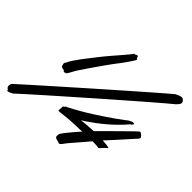

<svg xmlns="http://www.w3.org/2000/svg" viewBox="-222 -893 1114 1114"><g transform="rotate(45 335.0 -336.0)"><path d="M681.2 -359.9Q685.1 -355.5 687.5 -352.5Q689.9 -349.6 689.9 -347.2Q689.9 -343.8 688.2 -341.6Q686.5 -339.4 684.1 -335Q681.6 -332 673.1 -322.8Q664.6 -313.5 652.3 -299.8Q640.1 -286.1 625.5 -269.8Q610.8 -253.4 596.2 -237.3Q581.5 -221.2 568.1 -206.3Q554.7 -191.4 544.9 -181.2Q581.1 -179.7 594.2 -175.8Q598.1 -174.3 598.1 -172.9Q598.1 -170.4 592.8 -166.5Q587.4 -162.6 583 -158.2Q579.6 -154.3 575.7 -149.9Q571.8 -145.5 568.4 -141.6Q564.9 -137.7 562 -135.3Q559.1 -132.8 558.1 -132.8Q547.4 -134.3 536.1 -135.3Q524.9 -136.2 506.8 -136.2Q490.2 -116.7 472.7 -96.2Q455.1 -75.7 439.9 -58.1Q424.8 -40.5 413.8 -27.6Q402.8 -14.6 399.9 -9.8Q386.2 11.2 377 11.2Q374.5 11.2 372.1 8.8Q365.7 5.9 358.6 5.1Q351.6 4.4 344.2 0Q340.3 -2.4 339.1 -5.9Q337.9 -9.3 337.9 -14.2Q337.9 -18.6 338.6 -23.2Q339.4 -27.8 340.8 -30.8Q343.8 -36.6 352.3 -47.9Q360.8 -59.1 372.6 -73.2Q384.3 -87.4 397.9 -103.3Q411.6 -119.1 424.8 -133.8Q415 -132.8 404.5 -132.3Q394 -131.8 381.8 -131.8Q325.7 -130.4 289.3 -125.7Q252.9 -121.1 243.2 -121.1Q240.2 -121.1 240.2 -123Q240.2 -127 241.2 -137.5Q242.2 -147.9 242.2 -154.8Q242.2 -158.7 244.9 -159.7Q247.6 -160.6 250 -162.1Q251 -162.1 251.5 -162.6L252 -163.1Q251.5 -163.1 251.5 -163.6Q251 -164.1 251 -165Q251 -166.5 253.2 -167.7Q255.4 -168.9 262.2 -171.9Q297.9 -189.9 333.7 -210.7Q369.6 -231.4 402.3 -252.4Q435.1 -273.4 463.9 -293Q492.7 -312.5 514.6 -328.1Q536.6 -343.8 550.3 -354.2Q564 -364.7 566.9 -367.2Q571.3 -370.6 573.7 -371.8Q576.2 -373 577.9 -373.5Q579.6 -374 581.1 -374.5Q582.5 -375 585 -377Q589.4 -379.9 594.2 -379.9Q597.2 -379.9 602.1 -379.4Q606.9 -378.9 606.9 -377.9Q606.9 -376 606 -375Q603 -371.1 601.1 -366.9Q599.1 -362.8 595.2 -362.8Q592.8 -362.8 579.8 -346.9Q566.9 -331.1 538.1 -303.2Q516.1 -281.7 491.7 -261.2Q467.3 -240.7 444.3 -223.6Q421.4 -206.5 402.3 -193.6Q383.3 -180.7 372.1 -174.8Q388.7 -176.8 401.1 -178Q413.6 -179.2 424.6 -179.9Q435.5 -180.7 446 -181.2Q456.5 -181.6 469.2 -182.1Q481.9 -194.8 500.5 -213.4Q519 -231.9 539.6 -252.2Q560.1 -272.5 580.6 -292.7Q601.1 -313 617.9 -329.6Q634.8 -346.2 646.5 -357.2Q658.2 -368.2 661.1 -370.1H663.1Q669.9 -370.1 673.1 -366.5Q676.3 -362.8 681.2 -359.9ZM712.9 -648.9Q705.6 -638.7 696.8 -629.9Q680.7 -616.7 651.1 -591.8Q621.6 -566.9 583.3 -533.7Q544.9 -500.5 499.5 -460.9Q454.1 -421.4 405.8 -379.2Q357.4 -336.9 308.6 -293.9Q259.8 -251 214.1 -210.7Q168.5 -170.4 128.2 -134.8Q87.9 -99.1 57.1 -71.5Q26.4 -43.9 7.3 -26.6Q-11.7 -9.3 -15.1 -5.9Q-22.5 -2 -28.8 1Q-34.2 3.4 -40 5.6Q-45.9 7.8 -49.8 7.8Q-52.2 7.8 -52.7 7.8Q-53.2 7.8 -53.2 6.8V5.9L-48.8 2Q-53.7 -0.5 -57.6 -3.4Q-61 -5.9 -63.5 -9.8Q-65.9 -13.7 -65.9 -19Q-65.9 -23.4 -64.9 -28.8Q-64 -34.2 -60.1 -40Q-55.2 -44.4 -35.9 -62Q-16.6 -79.6 13.7 -106.7Q43.9 -133.8 83.3 -168.7Q122.6 -203.6 167.2 -243.2Q211.9 -282.7 259.8 -325.2Q307.6 -367.7 355.2 -409.4Q402.8 -451.2 448 -491Q493.2 -530.8 532.2 -564.7Q571.3 -598.6 602.3 -625.7Q633.3 -652.8 652.8 -668.9Q668.5 -676.8 677.5 -679.9Q686.5 -683.1 694.8 -683.1Q697.3 -682.6 700.9 -680.9Q704.6 -679.2 707.8 -676Q710.9 -672.9 713.4 -668.9Q715.8 -665 715.8 -660.2Q715.8 -654.8 712.9 -648.9ZM299.8 -570.8Q288.1 -556.6 274.2 -537.4Q260.3 -518.1 245.4 -497.3Q230.5 -476.6 216.1 -455.6Q201.7 -434.6 189.5 -416.7Q177.2 -398.9 168.5 -385.7Q159.7 -372.6 155.8 -367.2Q150.4 -359.4 145.3 -349.9Q140.1 -340.3 135.3 -331.5Q130.4 -322.8 126.5 -315.9Q122.6 -309.1 120.1 -307.1Q116.2 -305.7 113.5 -304.4Q110.8 -303.2 107.9 -303.2Q105 -303.2 102.5 -304Q100.1 -304.7 99.1 -307.1Q97.7 -309.1 96.7 -309.8Q95.7 -310.5 93.8 -310.8Q91.8 -311 88.1 -311.5Q84.5 -312 78.1 -314Q73.2 -316.9 72 -321.8Q70.8 -326.7 69.8 -332Q69.8 -333 69.3 -333.5Q68.8 -334 68.8 -335Q68.8 -340.3 70.8 -343.8Q72.8 -347.2 75.2 -351.1Q83 -367.7 96.4 -387.7Q109.9 -407.7 125.2 -428.2Q140.6 -448.7 156 -468Q171.4 -487.3 183.1 -502.9Q190.9 -513.2 203.4 -528.3Q215.8 -543.5 230 -560.1Q244.1 -576.7 258.8 -593.5Q273.4 -610.4 285.9 -625Q298.3 -639.6 307.1 -650.6Q315.9 -661.6 318.8 -666Q319.8 -667 319.8 -667.5Q319.8 -668 320.8 -668Q320.8 -667.5 321.3 -667Q322.3 -666 323.2 -666Q323.7 -666 324.7 -666.5Q326.7 -667.5 328.1 -668Q332 -669.4 333.7 -671.1Q335.4 -672.9 337.9 -672.9Q339.4 -672.9 339.8 -672.4Q340.3 -671.9 341.8 -670.9Q343.8 -669.9 345 -668.9Q346.2 -668 346.2 -664.1Q346.2 -662.6 346.4 -661.1Q346.7 -659.7 349.1 -658.2Q354 -654.3 354 -650.9Q354 -649.4 346.4 -637.7Q338.9 -626 329.3 -612.1Q319.8 -598.1 311 -585.9Q302.2 -573.7 299.8 -570.8Z"/></g></svg>

Font: Oregano
Style: Italic
Weight: 400
Italic angle: -12°
Designer: Astigmatic (AOETI)
Foundry: Astigmatic (AOETI)
Version: Version 1.000